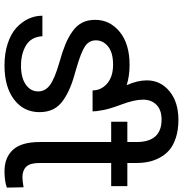

<svg xmlns="http://www.w3.org/2000/svg" viewBox="-0 -792 802 841"><g transform="rotate(90 400.5 -371.0)"><path d="M48.3 -156.2H138.2Q141.1 -106.9 178 -84.7Q214.8 -62.5 267.1 -62.5Q320.3 -62.5 350.1 -83.5Q379.9 -104.5 379.9 -137.7Q379.9 -168.9 351.6 -189.7Q323.2 -210.4 251.5 -231Q204.6 -244.1 173.3 -257.1Q142.1 -270 116.5 -288.3Q90.8 -306.6 78.6 -330.8Q66.4 -355 66.4 -387.2Q66.4 -451.7 119.1 -494.9Q171.9 -538.1 263.7 -538.1Q312 -538.1 352.5 -525.4Q331.5 -572.8 331.5 -613.3Q331.5 -673.8 379.2 -712.9Q426.8 -752 504.4 -752Q547.9 -752 581.5 -741.2Q615.2 -730.5 636 -712.9Q656.7 -695.3 669.9 -670.7Q683.1 -646 688.2 -621.3Q693.4 -596.7 693.4 -568.4V-528.3H794.9V-457.5H693.4V-145Q693.4 -102.1 709.7 -85.4Q726.1 -68.8 755.4 -68.8Q771.5 -68.8 799.8 -73.7L801.3 -0.5Q772.9 9.8 729.5 9.8Q669.9 9.8 635.7 -27.1Q601.6 -64 601.6 -145V-457.5H512.7V-528.3H601.6V-568.4Q601.6 -678.2 503.4 -678.2Q460.9 -678.2 438.5 -655.8Q416 -633.3 416 -597.2Q416 -558.6 437.7 -501.2Q459.5 -443.8 463.4 -411.6Q467.3 -392.1 467.3 -376H375.5Q375.5 -413.6 345.5 -439.7Q315.4 -465.8 262.7 -465.8Q210.4 -465.8 183.3 -444.1Q156.2 -422.4 156.2 -390.6Q156.2 -360.4 182.4 -342.8Q208.5 -325.2 281.7 -304.2Q329.1 -291.5 360.4 -278.8Q391.6 -266.1 418.5 -247.6Q445.3 -229 458 -203.4Q470.7 -177.7 470.7 -143.6Q470.7 -74.2 415.5 -32.2Q360.4 9.8 266.1 9.8Q212.9 9.8 170.4 -4.2Q127.9 -18.1 101.8 -41.7Q75.7 -65.4 62 -94.7Q48.3 -124 48.3 -156.2Z"/></g></svg>

Font: Bert Sans Medium
Style: Regular
Weight: 500
Designer: Christian Robertson, Adam Twardoch, & Cristiano Sobral
Foundry: Google
Version: Version 12.135;January 10, 2020;FontCreator 12.0.0.2547 64-b